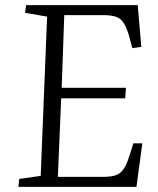

<svg xmlns="http://www.w3.org/2000/svg" viewBox="-20 -730 616 750"><path d="M164 -665 78 -680 82 -710H518L532 -547L497 -542L483 -594Q468 -643 447.5 -657Q427 -671 385 -671H231L221 -387H472L469 -346H219L206 -39H380Q408 -39 427.5 -44Q447 -49 460.5 -66.5Q474 -84 485 -120L501 -170H536L513 0H52L55 -31L139 -43Z"/></svg>

Font: Literata 36pt Light
Style: Italic
Weight: 300
Italic angle: -2°
Designer: Latin by Veronika Burian and Jose Scaglione. Greek by Irene Vlachou. Cyrillic by Vera Evstafieva
Foundry: TypeTogether
Version: Version 3.002